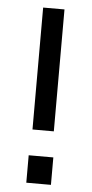

<svg xmlns="http://www.w3.org/2000/svg" viewBox="-51 -722 362 753"><g transform="rotate(5 130.0 -345.0)"><path d="M82 0V-108H179V0ZM88 -210V-690H172V-210Z"/></g></svg>

Font: Oxanium ExtraLight
Style: Regular
Weight: 400
Version: Version 2.000